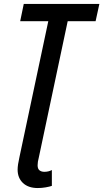

<svg xmlns="http://www.w3.org/2000/svg" viewBox="-20 -734 522 970"><path d="M171 216Q123 216 96 190.5Q69 165 69 123Q69 100 78 61L224 -627H82L100 -714H482L463 -627H322L176 62Q170 84 170 101Q170 119 179.5 126.5Q189 134 204 134Q225 134 242 125V205Q231 209 211 212.5Q191 216 171 216Z"/></svg>

Font: Noto Sans Condensed Medium
Style: Italic
Weight: 500
Width: 3
Italic angle: -12°
Designer: Monotype Design Team
Foundry: Monotype Imaging Inc.
Version: Version 2.013; ttfautohint (v1.8.4.7-5d5b)